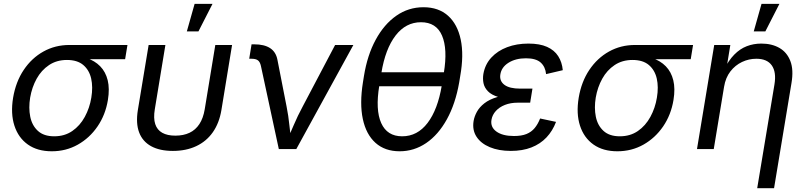

<svg xmlns="http://www.w3.org/2000/svg" viewBox="-20 -777 4210 1001"><path d="M250 11.7Q175.3 11.7 125.5 -23.4Q75.7 -58.6 55.2 -121.6Q34.7 -184.6 48.3 -267.6Q62.5 -351.1 103.8 -412.6Q145 -474.1 206.3 -508.3Q267.6 -542.5 341.8 -542.5H644.5L632.3 -468.3H398.9L329.1 -464.4Q275.4 -464.4 235.6 -437.7Q195.8 -411.1 171.1 -366.7Q146.5 -322.3 137.2 -268.1Q128.4 -214.4 137.7 -168.5Q147 -122.6 177.7 -94.5Q208.5 -66.4 262.7 -66.4Q316.9 -66.4 356.9 -94Q397 -121.6 422.1 -167.7Q447.3 -213.9 456.1 -268.1Q465.3 -323.2 455.3 -367.4Q445.3 -411.6 414.3 -438Q383.3 -464.4 329.1 -464.4L333 -488.8Q387.7 -488.8 430.9 -474.6Q474.1 -460.4 502.4 -431.4Q530.8 -402.3 541.5 -358.6Q552.2 -314.9 542.5 -255.4Q529.8 -178.2 488.5 -117.9Q447.3 -57.6 385.7 -22.9Q324.2 11.7 250 11.7Z M881.3 9.8Q812.5 9.8 767.8 -14.9Q723.1 -39.6 705.3 -86.9Q687.5 -134.3 698.7 -203.1L754.9 -542.5H842.3L787.1 -207.5Q779.3 -160.6 789.3 -130.1Q799.3 -99.6 825.9 -84.7Q852.5 -69.8 894 -69.8Q936.5 -69.8 968 -84.7Q999.5 -99.6 1019.5 -130.1Q1039.6 -160.6 1047.4 -207.5L1102.5 -542.5H1189.9L1134.3 -203.1Q1123 -135.3 1089.6 -87.6Q1056.2 -40 1003.2 -15.1Q950.2 9.8 881.3 9.8ZM954.1 -613.3 994.6 -756.8H1087.9L1014.6 -613.3Z M1433.6 0 1340.3 -433.1Q1335.9 -453.6 1325 -462.2Q1314 -470.7 1291 -470.7H1279.3L1291.5 -545.9H1305.7Q1357.9 -545.9 1388.2 -526.1Q1418.5 -506.3 1426.3 -465.8L1474.1 -221.7Q1483.9 -172.9 1488.8 -123.8Q1493.7 -74.7 1499.5 -29.8H1469.2Q1490.7 -75.7 1511.2 -124.3Q1531.7 -172.9 1558.1 -221.7L1727.1 -542.5H1822.3L1524.9 0Z M2063.5 11.7Q1986.8 11.7 1937.7 -32.2Q1888.7 -76.2 1871.6 -156.5Q1854.5 -236.8 1872.1 -347.2L1877.4 -380.4Q1895 -489.3 1938.7 -569.8Q1982.4 -650.4 2045.9 -694.8Q2109.4 -739.3 2188 -739.3Q2266.1 -739.3 2315.7 -695.1Q2365.2 -650.9 2382.1 -570.3Q2398.9 -489.7 2379.4 -380.4L2374 -347.2Q2354.5 -235.8 2309.8 -155Q2265.1 -74.2 2201.9 -31.2Q2138.7 11.7 2063.5 11.7ZM2076.7 -66.4Q2156.2 -66.4 2209.2 -136Q2262.2 -205.6 2283.2 -331.1L2293.9 -396.5Q2314.5 -522 2284.4 -591.6Q2254.4 -661.1 2174.8 -661.1Q2095.7 -661.1 2042.2 -591.6Q1988.8 -522 1968.3 -396.5L1957.5 -331.1Q1936.5 -204.1 1967.5 -135.3Q1998.5 -66.4 2076.7 -66.4ZM1932.6 -327.1 1944.8 -400.4H2321.3L2309.1 -327.1Z M2643.1 9.8Q2580.1 9.8 2533.4 -9.8Q2486.8 -29.3 2464.1 -64.5Q2441.4 -99.6 2449.2 -146.5Q2453.1 -169.9 2466.3 -194.1Q2479.5 -218.3 2505.4 -238.5Q2531.2 -258.8 2573.2 -271.2Q2615.2 -283.7 2677.2 -283.7H2750.5L2744.1 -241.7H2680.2Q2641.6 -241.7 2612.3 -230Q2583 -218.3 2564.9 -198.2Q2546.9 -178.2 2542.5 -153.3Q2535.6 -114.7 2567.9 -91.3Q2600.1 -67.9 2659.7 -67.9Q2699.2 -67.9 2724.9 -78.4Q2750.5 -88.9 2767.3 -109.1Q2784.2 -129.4 2795.9 -159.2L2878.9 -141.6Q2861.3 -94.7 2829.1 -60.5Q2796.9 -26.4 2750.5 -8.3Q2704.1 9.8 2643.1 9.8ZM2674.3 -260.3Q2614.7 -260.3 2578.4 -271.2Q2542 -282.2 2523.7 -301.3Q2505.4 -320.3 2500.7 -343.5Q2496.1 -366.7 2500 -391.1Q2508.8 -441.4 2541.5 -476.8Q2574.2 -512.2 2624 -531Q2673.8 -549.8 2734.9 -549.8Q2793.9 -549.8 2832 -532.7Q2870.1 -515.6 2890.1 -484.4Q2910.2 -453.1 2914.1 -411.1L2827.1 -390.6Q2823.2 -429.2 2798.6 -451.2Q2773.9 -473.1 2722.2 -473.1Q2668 -473.1 2630.9 -449.7Q2593.8 -426.3 2588.4 -387.7Q2583.5 -354.5 2609.9 -334.7Q2636.2 -314.9 2692.4 -314.9H2755.9L2747.1 -260.3Z M3198.7 11.7Q3124 11.7 3074.2 -23.4Q3024.4 -58.6 3003.9 -121.6Q2983.4 -184.6 2997.1 -267.6Q3011.2 -351.1 3052.5 -412.6Q3093.8 -474.1 3155 -508.3Q3216.3 -542.5 3290.5 -542.5H3593.3L3581.1 -468.3H3347.7L3277.8 -464.4Q3224.1 -464.4 3184.3 -437.7Q3144.5 -411.1 3119.9 -366.7Q3095.2 -322.3 3085.9 -268.1Q3077.1 -214.4 3086.4 -168.5Q3095.7 -122.6 3126.5 -94.5Q3157.2 -66.4 3211.4 -66.4Q3265.6 -66.4 3305.7 -94Q3345.7 -121.6 3370.8 -167.7Q3396 -213.9 3404.8 -268.1Q3414.1 -323.2 3404.1 -367.4Q3394 -411.6 3363 -438Q3332 -464.4 3277.8 -464.4L3281.7 -488.8Q3336.4 -488.8 3379.6 -474.6Q3422.9 -460.4 3451.2 -431.4Q3479.5 -402.3 3490.2 -358.6Q3501 -314.9 3491.2 -255.4Q3478.5 -178.2 3437.3 -117.9Q3396 -57.6 3334.5 -22.9Q3272.9 11.7 3198.7 11.7Z M3754.9 -324.2 3701.2 0H3613.8L3703.6 -542.5H3787.6L3766.1 -411.1H3752.9Q3778.3 -461.9 3808.1 -492.2Q3837.9 -522.5 3873.3 -536.1Q3908.7 -549.8 3949.2 -549.8Q4003.9 -549.8 4043.5 -527.1Q4083 -504.4 4100.6 -458.7Q4118.2 -413.1 4106.4 -343.8L4015.6 204.1H3927.7L4017.6 -336.4Q4028.3 -400.9 4003.9 -435.8Q3979.5 -470.7 3922.9 -470.7Q3884.3 -470.7 3848.6 -453.9Q3813 -437 3787.8 -404.5Q3762.7 -372.1 3754.9 -324.2ZM3909.7 -613.3 3950.2 -756.8H4043.5L3970.2 -613.3Z"/></svg>

Font: Inter 16pt
Style: Italic
Weight: 400
Italic angle: -9.3988°
Version: Version 4.001;git-66647c0bb